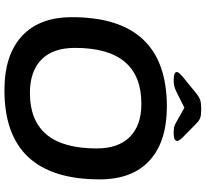

<svg xmlns="http://www.w3.org/2000/svg" viewBox="-50 -848 905 844"><g transform="rotate(90 402.0 -425.5)"><path d="M376 7Q222 7 138.5 -69.5Q55 -146 55 -290Q55 -707 448 -707Q602 -707 685 -631Q768 -555 768 -412Q768 7 376 7ZM388 -105Q632 -105 632 -398Q632 -494 581 -544.5Q530 -595 436 -595Q190 -595 190 -303Q190 -206 241.5 -155.5Q293 -105 388 -105ZM331 -737Q311 -737 303.5 -741Q296 -745 296 -750Q296 -755 300.5 -760.5Q305 -766 316 -776L392 -838Q406 -849 419 -853.5Q432 -858 459 -858Q486 -858 498 -853.5Q510 -849 522 -837L584 -776Q594 -766 596.5 -760.5Q599 -755 599 -752Q599 -746 592 -741.5Q585 -737 564 -737Q551 -737 540.5 -738.5Q530 -740 519 -747L453 -784L381 -748Q366 -741 355 -739Q344 -737 331 -737Z"/></g></svg>

Font: Asap Semi Expanded Semi Expanded SemiBold
Style: Italic
Weight: 600
Width: 6
Italic angle: -6°
Designer: Pablo Cosgaya
Foundry: Omnibus-Type
Version: Version 3.001; ttfautohint (v1.8.4.7-5d5b)